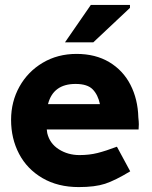

<svg xmlns="http://www.w3.org/2000/svg" viewBox="-20 -747 619 780"><path d="M544 -242 543 -221H170L172 -206Q182 -164 219 -140.5Q256 -117 303 -117Q343 -117 376.5 -125.5Q410 -134 455 -151L509 -51Q448 -14 407 -0.5Q366 13 300 13Q215 13 152.5 -23.5Q90 -60 57.5 -122Q25 -184 25 -260Q25 -334 59 -395Q93 -456 153.5 -492Q214 -528 291 -528Q368 -528 424 -494.5Q480 -461 510 -402.5Q540 -344 542 -270Q544 -252 544 -242ZM386 -324Q378 -362 356.5 -384Q335 -406 287 -406Q196 -406 175 -324ZM244 -575 349 -727H508V-715L359 -575Z"/></svg>

Font: Arvo
Style: Bold
Weight: 700
Designer: Anton Koovit (Cyrillic Expansion: Cyreal)
Foundry: Anton Koovit, Yassin Baggar
Version: Version 3.000